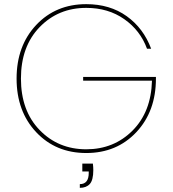

<svg xmlns="http://www.w3.org/2000/svg" viewBox="-20 -730 832 926"><path d="M377 59H428Q430 77 430 90Q430 139 413 157.5Q396 176 365 176V158Q408 158 408 104V97H377ZM396 -710Q510 -710 591 -652Q672 -594 709 -495H689Q657 -583 579.5 -637.5Q502 -692 396 -692Q261 -692 171 -599Q81 -506 81 -351Q81 -196 171 -103Q261 -10 396 -10Q529 -10 619 -100Q709 -190 713 -341H381V-359H732V-351Q732 -193 637.5 -92.5Q543 8 396 8Q249 8 154.5 -92.5Q60 -193 60 -351Q60 -509 154.5 -609.5Q249 -710 396 -710Z"/></svg>

Font: Poppins Thin
Style: Regular
Weight: 250
Designer: Ninad Kale (Devanagari), Jonny Pinhorn (Latin)
Foundry: Indian Type Foundry
Version: Version 3.200;PS 1.000;hotconv 16.6.54;makeotf.lib2.5.65590